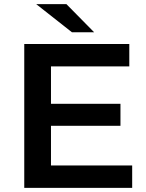

<svg xmlns="http://www.w3.org/2000/svg" viewBox="-20 -914 710 934"><path d="M98 0V-700H609V-591H228V-409H566V-302H228V-109H623V0ZM330 -757 156 -894H303L438 -757Z"/></svg>

Font: Montserrat SemiBold
Style: Regular
Weight: 600
Designer: Julieta Ulanovsky
Foundry: Julieta Ulanovsky
Version: Version 9.000; ttfautohint (v1.8.4.7-5d5b)